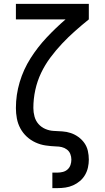

<svg xmlns="http://www.w3.org/2000/svg" viewBox="-20 -755 540 990"><path d="M250 215V135H276Q290 135 304 131.5Q318 128 328.5 118.5Q339 109 343.5 95.5Q348 82 348 68Q348 53 342.5 39Q337 25 325 16Q313 7 298.5 3.5Q284 0 269 0Q242 -1 215 -5Q188 -9 163 -20.5Q138 -32 118 -50.5Q98 -69 85 -93Q72 -117 67 -144Q62 -171 62 -198Q62 -266 81.5 -331.5Q101 -397 137.5 -454.5Q174 -512 220.5 -561.5Q267 -611 318 -655H62V-735H438V-655Q402 -626 367 -595Q332 -564 300 -530Q268 -496 240 -458.5Q212 -421 192 -379Q172 -337 162 -291Q152 -245 152 -198Q152 -176 158 -154Q164 -132 178.5 -115.5Q193 -99 214 -90Q235 -81 257 -80Q279 -79 301.5 -77.5Q324 -76 345 -69Q366 -62 384.5 -48.5Q403 -35 415.5 -17Q428 1 433 23Q438 45 438 68Q438 88 433.5 108.5Q429 129 418.5 147Q408 165 392 178.5Q376 192 357 200.5Q338 209 317.5 212Q297 215 276 215Z"/></svg>

Font: Iosevka Custom Medium
Style: Regular
Weight: 500
Monospace: yes
Designer: Belleve Invis
Foundry: Belleve Invis
Version: Version 32.5.0; ttfautohint (v1.8.4)